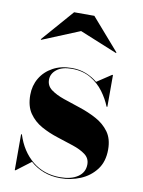

<svg xmlns="http://www.w3.org/2000/svg" viewBox="-82 -765 618 832"><g transform="rotate(10 227.0 -349.0)"><path d="M220 -633.5 56 -566 54 -568.5 176 -708.5H265L387 -568.5L385 -566ZM45 10H41.5V-148H45Q67.5 -76.5 118 -35.2Q168.5 6 239.5 6Q288.5 6 317.8 -14Q347 -34 347 -69Q347 -96 325.5 -112Q304 -128 270.2 -139.2Q236.5 -150.5 198.8 -162.5Q161 -174.5 127.2 -193.2Q93.5 -212 72.2 -242.8Q51 -273.5 51 -323Q51 -364 70.5 -397Q90 -430 125.5 -449.5Q161 -469 208.5 -469Q243.5 -469 272 -457.5Q300.5 -446 322 -428L385.5 -470H389V-330H385.5Q373 -362 350 -393.2Q327 -424.5 292 -445Q257 -465.5 209 -465.5Q166.5 -465.5 143 -447Q119.5 -428.5 119.5 -402Q119.5 -375 141.5 -358.8Q163.5 -342.5 198.2 -330.5Q233 -318.5 272 -305.8Q311 -293 345.8 -274.2Q380.5 -255.5 402.5 -225.5Q424.5 -195.5 424.5 -148Q424.5 -94.5 397.8 -59.5Q371 -24.5 329.2 -7.2Q287.5 10 242 10Q202 10 168.8 -2.5Q135.5 -15 109 -38.5Z"/></g></svg>

Font: Bodoni* 48
Style: Bold
Weight: 700
Version: Version 2.2